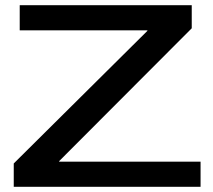

<svg xmlns="http://www.w3.org/2000/svg" viewBox="-20 -720 822 740"><path d="M33 0V-90L548 -601V-603H56V-700H719V-611L208 -99V-97H753V0Z"/></svg>

Font: Georama Extended Medium
Style: Regular
Weight: 500
Width: 7
Designer: Jean-Baptiste Levee
Foundry: Production Type
Version: Version 1.000